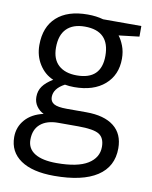

<svg xmlns="http://www.w3.org/2000/svg" viewBox="-87 -610 722 915"><g transform="rotate(10 274.0 -152.5)"><path d="M523.9 -535.2V-483.9L424.8 -472.2Q438.5 -455.1 449.2 -427.5Q460 -399.9 460 -365.2Q460 -286.6 406.2 -239.7Q352.5 -192.9 258.8 -192.9Q234.9 -192.9 213.9 -196.8Q162.1 -169.4 162.1 -127.9Q162.1 -106 180.2 -95.5Q198.2 -85 242.2 -85H336.9Q423.8 -85 470.5 -48.3Q517.1 -11.7 517.1 58.1Q517.1 147 445.8 193.6Q374.5 240.2 237.8 240.2Q132.8 240.2 75.9 201.2Q19 162.1 19 90.8Q19 42 50.3 6.3Q81.5 -29.3 138.2 -42Q117.7 -51.3 103.8 -70.8Q89.8 -90.3 89.8 -116.2Q89.8 -145.5 105.5 -167.5Q121.1 -189.5 154.8 -210Q113.3 -227.1 87.2 -268.1Q61 -309.1 61 -361.8Q61 -449.7 113.8 -497.3Q166.5 -544.9 263.2 -544.9Q305.2 -544.9 338.9 -535.2ZM97.2 89.8Q97.2 133.3 133.8 155.8Q170.4 178.2 238.8 178.2Q340.8 178.2 389.9 147.7Q439 117.2 439 64.9Q439 21.5 412.1 4.6Q385.3 -12.2 311 -12.2H213.9Q158.7 -12.2 127.9 14.2Q97.2 40.5 97.2 89.8ZM141.1 -363.8Q141.1 -307.6 172.9 -278.8Q204.6 -250 261.2 -250Q379.9 -250 379.9 -365.2Q379.9 -485.8 259.8 -485.8Q202.6 -485.8 171.9 -455.1Q141.1 -424.3 141.1 -363.8Z"/></g></svg>

Font: f06187749
Style: Regular
Weight: 400
Foundry: Ascender Corporation
Version: Version 1.10